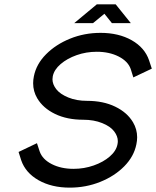

<svg xmlns="http://www.w3.org/2000/svg" viewBox="-20 -859 722 888"><path d="M302.7 8.8Q218.8 8.8 158.4 -25.4Q98.1 -59.6 78.1 -117.7L65.9 -156.2L150.9 -196.8L163.6 -158.2Q176.3 -122.1 219.2 -100.1Q262.2 -78.1 320.3 -78.1Q369.1 -78.1 413.6 -93.8Q458 -109.4 487.8 -135.3Q517.6 -161.1 523.4 -191.9Q524.9 -199.2 524.9 -206.5Q524.9 -229 507.8 -251.7Q490.7 -274.4 452.4 -289.8Q414.1 -305.2 365.2 -305.2Q290 -305.2 234.6 -332Q179.2 -358.9 152.3 -404.3Q133.3 -436.5 133.3 -474.1Q133.3 -489.7 136.7 -506.3Q147.9 -562.5 192.9 -607.9Q237.8 -653.3 304 -680.2Q370.1 -707 445.3 -707Q528.8 -707 589.1 -672.9Q649.4 -638.7 669.4 -580.1L682.1 -541.5L596.7 -501L584.5 -540Q571.8 -575.7 528.6 -597.7Q485.4 -619.6 427.7 -619.6Q378.4 -619.6 334.5 -604Q290.5 -588.4 260.5 -562.7Q230.5 -537.1 224.1 -506.3Q222.7 -499 222.7 -492.2Q222.7 -469.2 240.2 -446.5Q257.8 -423.8 295.7 -408.2Q333.5 -392.6 382.8 -392.6Q457.5 -392.6 512.9 -365.7Q568.4 -338.9 595.2 -293.5Q614.3 -261.2 614.3 -224.1Q614.3 -208.5 610.8 -191.9Q599.6 -135.3 554.7 -89.8Q509.8 -44.4 443.6 -17.8Q377.4 8.8 302.7 8.8ZM515.1 -838.9 585 -752H497.6L462.9 -795.4L410.2 -752H323.2L427.7 -838.9Z"/></svg>

Font: Qaz
Style: Italic
Weight: 400
Italic angle: -11.25°
Designer: GGBotNet
Foundry: f0n7
Version: 0.70